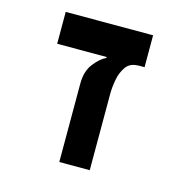

<svg xmlns="http://www.w3.org/2000/svg" viewBox="-90 -676 767 767"><g transform="rotate(15 293.0 -293.0)"><path d="M451.2 -585.9V-454.1H423.3L425.3 -453.6Q391.6 -453.6 374.8 -430.2Q357.9 -406.7 352.1 -374.5Q346.2 -342.3 346.2 -315.4V0H220.2V-324.7Q220.2 -375.5 245.1 -407.5Q270 -439.5 294.4 -450.2V-454.1H89.8V-585.9Z"/></g></svg>

Font: Cascadia Code NF
Style: Bold
Weight: 700
Monospace: yes
Designer: Aaron Bell
Foundry: Saja Typeworks
Version: Version 2404.023; ttfautohint (v1.8.4)